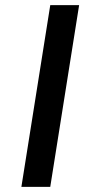

<svg xmlns="http://www.w3.org/2000/svg" viewBox="-20 -725 358 745"><path d="M63 0 175 -705H287L175 0Z"/></svg>

Font: Nunito Sans 7pt SemiBold
Style: Italic
Weight: 600
Italic angle: -9°
Designer: Vernon Adams
Foundry: Vernon Adams
Version: Version 3.101;gftools[0.9.27]